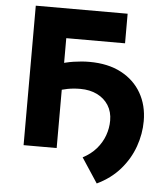

<svg xmlns="http://www.w3.org/2000/svg" viewBox="-58 -750 814 960"><g transform="rotate(5 349.0 -270.5)"><path d="M82.5 0V-700H543.5V-551.5H248.5V0ZM463.5 159 382 35Q423 13.5 449.8 -17.5Q476.5 -48.5 489.8 -85.2Q503 -122 503 -160Q503 -204 482.5 -236.5Q462 -269 425.5 -287Q389 -305 341 -305Q306.5 -305 276.5 -299.2Q246.5 -293.5 213 -281.5L212 -416.5Q254.5 -431 295.5 -437.2Q336.5 -443.5 374.5 -443.5Q468 -443.5 534.2 -408.5Q600.5 -373.5 635.5 -312.2Q670.5 -251 670.5 -172Q670.5 -107.5 648 -44Q625.5 19.5 579.5 72.5Q533.5 125.5 463.5 159Z"/></g></svg>

Font: Geologica Roman
Style: Bold
Weight: 700
Designer: Sindre Bremnes, Frode Helland
Foundry: Monokrom Skriftforlag AS
Version: Version 1.010;gftools[0.9.28]